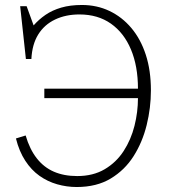

<svg xmlns="http://www.w3.org/2000/svg" viewBox="-20 -737 685 771"><path d="M288 14Q248 14 209.5 3Q171 -8 138.5 -31Q106 -54 81.5 -91.5Q57 -129 44 -181L83 -193Q99 -138 127.5 -101.5Q156 -65 196.5 -47.5Q237 -30 290 -30Q354 -30 400.5 -57.5Q447 -85 476.5 -130.5Q506 -176 520 -231.5Q534 -287 534 -343H158V-381H534Q534 -471 506 -538Q478 -605 425.5 -642Q373 -679 299 -679Q244 -679 201 -658.5Q158 -638 133.5 -598.5Q109 -559 106 -500H84L61 -712H87L115 -635Q136 -659 163 -677.5Q190 -696 226 -706.5Q262 -717 309 -717Q369 -717 419.5 -693Q470 -669 507.5 -624.5Q545 -580 565.5 -517Q586 -454 586 -374Q586 -304 569 -235Q552 -166 516.5 -110Q481 -54 424.5 -20Q368 14 288 14Z"/></svg>

Font: Literata 18pt ExtraLight
Style: Regular
Weight: 250
Designer: Latin by Veronika Burian and Jose Scaglione. Greek by Irene Vlachou. Cyrillic by Vera Evstafieva.
Foundry: TypeTogether
Version: Version 3.103;gftools[0.9.29]